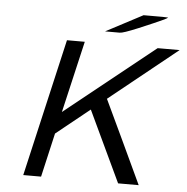

<svg xmlns="http://www.w3.org/2000/svg" viewBox="-57 -909 940 966"><g transform="rotate(5 412.5 -426.0)"><path d="M443 -755 629 -853H653H726Q730 -853 739 -852.5Q748 -852 753 -852Q750 -846 684 -818L609 -786Q532 -754 517 -755H507ZM96 1 256 -694H346L262 -332L714 -694H825L482 -418L575 -221Q614 -138 679 1H575L406 -357L237 -221L186 1Z"/></g></svg>

Font: Coval
Style: Book Italic
Weight: 350
Foundry: Context Ltd
Version: Version 001.000